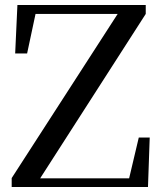

<svg xmlns="http://www.w3.org/2000/svg" viewBox="-20 -752 651 772"><path d="M27 0V-36L466 -716L458 -682V-696H276H96L128 -720L89 -537H41L50 -732H566V-696L128 -14L136 -54V-35H333H525L494 -13L538 -199H582L575 0Z"/></svg>

Font: Noto Serif SC ExtraLight Medium
Style: Regular
Weight: 500
Version: Version 2.002-H1;hotconv 1.1.0;makeotfexe 2.6.0